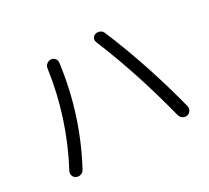

<svg xmlns="http://www.w3.org/2000/svg" viewBox="-140 -938 1279 1176"><g transform="rotate(-30 500.0 -350.5)"><path d="M829.1 -25.4Q742.2 -368.2 621.1 -660.2Q615.2 -673.8 621.1 -688.5Q627 -703.1 641.6 -707Q657.2 -711.9 672.9 -705.6Q688.5 -699.2 695.3 -683.6Q819.3 -390.6 909.2 -43Q913.1 -27.3 904.8 -12.2Q896.5 2.9 879.4 6.8Q862.3 10.7 848.1 1Q834 -8.8 829.1 -25.4ZM100.6 -7.8Q85.9 -14.6 81.1 -30.3Q76.2 -45.9 84 -60.5Q237.3 -349.6 282.2 -670.9Q284.2 -687.5 297.4 -698.2Q310.5 -709 327.1 -708Q343.8 -707 354 -694.3Q364.3 -681.6 362.3 -666Q318.4 -325.2 157.2 -25.4Q149.4 -10.7 132.8 -5.4Q116.2 0 100.6 -7.8Z"/></g></svg>

Font: Rounded-X Mgen+ 1mn regular
Style: Regular
Weight: 400
Designer: [Source Han Sans]
Ryoko NISHIZUKA  (kana & ideographs); Paul D. Hunt (Latin, Greek & Cyrillic); Wenlong ZHANG  (bopomofo
Version: Version 1.059.20150602